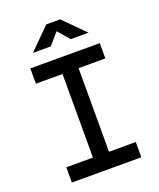

<svg xmlns="http://www.w3.org/2000/svg" viewBox="-162 -997 909 1096"><g transform="rotate(-20 293.0 -449.0)"><path d="M243.7 0V-693.4H341.3V0ZM82 0V-92.8H503.9V0ZM82 -600.6V-693.4H503.9V-600.6ZM126.5 -771.5 253.4 -898.4H337.4L464.4 -771.5H356L269.5 -871.6H321.3L234.9 -771.5Z"/></g></svg>

Font: Cascadia Mono
Style: Regular
Weight: 400
Monospace: yes
Designer: Aaron Bell
Foundry: Saja Typeworks
Version: Version 2102.003